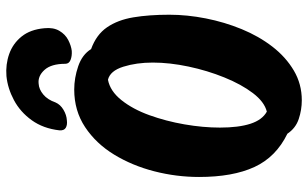

<svg xmlns="http://www.w3.org/2000/svg" viewBox="-209 -780 1004 626"><g transform="rotate(-90 293.0 -467.0)"><path d="M279 15Q248 15 218 5Q188 -5 170 -32Q94 -69 61.5 -139.5Q29 -210 29 -320Q29 -394 47.5 -466Q66 -538 102 -597Q138 -656 191.5 -691.5Q245 -727 314 -727Q352 -727 390 -714Q428 -701 446 -672Q493 -655 517 -620Q541 -585 549.5 -534Q558 -483 558 -417Q558 -359 546 -298Q534 -237 511 -181Q488 -125 454 -81Q420 -37 376 -11Q332 15 279 15ZM242 -99Q274 -107 302.5 -144.5Q331 -182 353.5 -237.5Q376 -293 389 -354.5Q402 -416 402 -471Q402 -524 388.5 -567Q375 -610 346 -617Q309 -610 279.5 -573Q250 -536 230.5 -482Q211 -428 200.5 -367.5Q190 -307 190 -252Q190 -191 202.5 -152.5Q215 -114 242 -99ZM358 -948Q396 -951 430 -939Q464 -927 487 -898.5Q510 -870 514 -824Q517 -795 505.5 -775.5Q494 -756 475.5 -746.5Q457 -737 440 -735Q423 -734 410.5 -739Q398 -744 398 -756Q398 -802 378 -824Q358 -846 333 -843Q315 -842 298 -828Q281 -814 272 -788Q265 -772 248 -762Q231 -752 214 -751Q199 -749 189.5 -754.5Q180 -760 181 -775Q187 -828 214 -865.5Q241 -903 279.5 -923.5Q318 -944 358 -948Z"/></g></svg>

Font: Protest Riot
Style: Regular
Weight: 400
Designer: Octavio Pardo
Foundry: Ashler Design
Version: Version 2.005; ttfautohint (v1.8.4.7-5d5b)